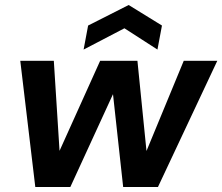

<svg xmlns="http://www.w3.org/2000/svg" viewBox="-20 -747 888 767"><path d="M121 0 61 -504H195L221 -95L196 -96L380 -504H529L570 -96L545 -95L714 -504H848L611 0H472L426 -420H454L261 0ZM314 -549 332 -645 494 -727 627 -645 609 -549 477 -634Z"/></svg>

Font: DM Sans
Style: Bold Italic
Weight: 700
Italic angle: -10°
Designer: Colophon Foundry, Jonny Pinhorn
Foundry: Colophon Foundry
Version: Version 4.004;gftools[0.9.30]